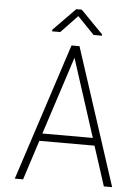

<svg xmlns="http://www.w3.org/2000/svg" viewBox="-60 -946 719 992"><g transform="rotate(5 300.0 -450.0)"><path d="M450.2 -205.6 516.6 0H559.6L328.1 -710.9H286.6L54.7 0H97.7L164.1 -205.6ZM176.3 -244.6 307.6 -648.9 438 -244.6ZM439 -781.7 323.2 -899.9H294.9L180.7 -783.2V-774.9H222.7L308.6 -865.2L395.5 -774.9H439Z"/></g></svg>

Font: Roboto Mono ExtraLight
Style: Regular
Weight: 250
Monospace: yes
Designer: Google
Version: Version 3.000